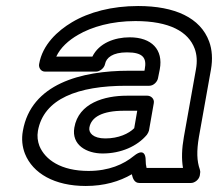

<svg xmlns="http://www.w3.org/2000/svg" viewBox="-20 -583 724 638"><path d="M591 -128C584 -89 583 -55 588 -25H467C465 -33 464 -41 464 -51C464 -51 466 -98 425 -65C391 -37 342 -15 274 -15C183 -15 130 -52 111 -98C105 -114 103 -130 106 -148C125 -255 239 -298 400 -298H476C491 -298 503 -312 505 -323L511 -353C523 -418 484 -459 411 -459C361 -459 309 -440 287 -395H167C181 -425 208 -449 239 -467C285 -494 351 -513 430 -513C543 -513 606 -478 627 -421C634 -402 636 -379 631 -352ZM443 25H615C626 25 641 15 644 0L645 -8C646 -12 645 -16 644 -20C634 -48 633 -81 641 -128L681 -352C687 -386 685 -418 675 -445C646 -524 561 -563 439 -563C352 -563 276 -543 219 -509C172 -481 121 -435 110 -370C108 -359 115 -345 130 -345H299C310 -345 326 -355 329 -370C333 -391 354 -409 402 -409C456 -409 468 -390 461 -353L460 -348H409C249 -348 83 -304 56 -148C51 -121 54 -95 63 -72C89 -7 161 35 265 35C326 35 377 20 418 -4C421 9 426 25 443 25ZM227 -159C217 -101 268 -73 321 -73C382 -73 436 -97 468 -135C471 -139 474 -145 475 -149L491 -240C494 -255 481 -265 470 -265H401C328 -265 241 -241 227 -159ZM277 -159C283 -194 320 -215 392 -215H436L426 -157C408 -139 374 -123 330 -123C289 -123 274 -142 277 -159Z"/></svg>

Font: Asimov
Style: XWidOuIt
Weight: 500
Designer: Google
Version: Version 2.000980; 2014